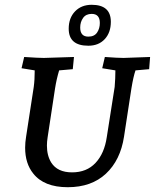

<svg xmlns="http://www.w3.org/2000/svg" viewBox="-20 -771 647 802"><path d="M119 -46Q85 -88 85 -154Q85 -176 89 -200L121 -408Q125 -437 125 -477L70 -486L81 -533Q141 -529 163 -529L289 -533L284 -482L227 -477Q216 -440 210 -402L179 -198Q176 -179 176 -163Q176 -121 194 -92Q220 -51 281 -51Q342 -51 379 -90.5Q416 -130 426 -198L459 -408Q462 -444 462 -477L407 -486L418 -533Q473 -529 496 -529L607 -533L603 -482L546 -477Q537 -451 529 -402L498 -200Q483 -102 422.5 -45.5Q362 11 263 11Q164 11 119 -46ZM363 -751Q443 -751 443 -680Q443 -635 417.5 -607.5Q392 -580 349 -580Q267 -580 267 -651Q267 -696 293.5 -723.5Q320 -751 363 -751ZM363 -713Q339 -713 327 -696Q315 -679 315 -656Q315 -618 349 -618Q374 -618 385.5 -635Q397 -652 397 -675Q397 -713 363 -713Z"/></svg>

Font: Andada SC
Style: Italic
Weight: 400
Italic angle: -8.29999°
Designer: Carolina Giovagnoli
Foundry: Carolina Giovagnoli
Version: Version 1.003